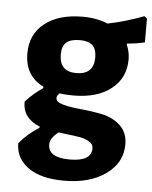

<svg xmlns="http://www.w3.org/2000/svg" viewBox="-51 -543 621 782"><g transform="rotate(5 259.5 -152.0)"><path d="M258 -476Q315 -476 361 -457Q434 -472 508 -500L519 -491V-394Q487 -386 448 -383L446 -379Q459 -350 459 -319Q459 -243 402 -198Q345 -153 247 -153Q214 -153 191 -157Q180 -146 180 -137Q180 -120 210.5 -112Q241 -104 284.5 -100Q328 -96 371.5 -87Q415 -78 445.5 -49.5Q476 -21 476 27Q476 102 410.5 149Q345 196 240 196Q145 196 93 159Q41 122 41 60Q75 19 122 -10V-15Q51 -43 52 -111Q87 -149 123 -172V-178Q46 -216 46 -308Q46 -386 103 -431Q160 -476 258 -476ZM255 -380Q217 -380 199.5 -364.5Q182 -349 182 -316Q182 -245 251 -245Q323 -245 323 -315Q323 -349 306.5 -364.5Q290 -380 255 -380ZM167 54Q167 108 255 108Q344 108 344 55Q344 46 340 39.5Q336 33 327.5 28Q319 23 310.5 19.5Q302 16 287 13.5Q272 11 261.5 9.5Q251 8 231.5 6Q212 4 201 2Q167 28 167 54Z"/></g></svg>

Font: Alegreya Sans SC ExtraBold
Style: Regular
Weight: 800
Designer: Juan Pablo del Peral
Foundry: Huerta Tipografica
Version: Version 2.007